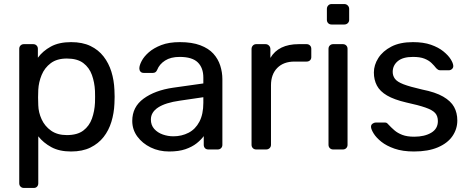

<svg xmlns="http://www.w3.org/2000/svg" viewBox="-20 -738 2320 948"><path d="M98 190Q88 190 81.5 183.5Q75 177 75 167V-497Q75 -507 81.5 -513.5Q88 -520 98 -520H144Q154 -520 160.5 -513.5Q167 -507 167 -497V-453Q191 -486 231 -508Q271 -530 331 -530Q387 -530 426.5 -511Q466 -492 491.5 -459Q517 -426 530 -384Q543 -342 545 -294Q546 -278 546 -260Q546 -242 545 -226Q543 -179 530 -136.5Q517 -94 491.5 -61.5Q466 -29 426.5 -9.5Q387 10 331 10Q273 10 233.5 -11.5Q194 -33 169 -65V167Q169 177 163 183.5Q157 190 147 190ZM310 -71Q362 -71 391.5 -93.5Q421 -116 434 -152.5Q447 -189 449 -231Q450 -260 449 -289Q447 -331 434 -367.5Q421 -404 391.5 -426.5Q362 -449 310 -449Q261 -449 230.5 -426Q200 -403 185.5 -367.5Q171 -332 169 -295Q168 -279 168 -257Q168 -235 169 -218Q170 -183 185.5 -149Q201 -115 232 -93Q263 -71 310 -71Z M815 10Q765 10 724 -10Q683 -30 658 -64Q633 -98 633 -141Q633 -210 689 -251Q745 -292 835 -305L984 -326V-355Q984 -403 956.5 -430Q929 -457 867 -457Q823 -457 795 -439Q767 -421 756 -393Q750 -378 735 -378H690Q679 -378 673.5 -384.5Q668 -391 668 -400Q668 -415 679.5 -437Q691 -459 715 -480Q739 -501 776.5 -515.5Q814 -530 868 -530Q928 -530 969 -514.5Q1010 -499 1033.5 -473Q1057 -447 1067.5 -414Q1078 -381 1078 -347V-23Q1078 -13 1071.5 -6.5Q1065 0 1055 0H1009Q998 0 992 -6.5Q986 -13 986 -23V-66Q973 -48 951 -30.5Q929 -13 896 -1.5Q863 10 815 10ZM836 -65Q877 -65 911 -82.5Q945 -100 964.5 -137Q984 -174 984 -230V-258L868 -241Q797 -231 761 -207.5Q725 -184 725 -148Q725 -120 741.5 -101.5Q758 -83 783.5 -74Q809 -65 836 -65Z M1245 0Q1235 0 1228.5 -6.5Q1222 -13 1222 -23V-496Q1222 -506 1228.5 -513Q1235 -520 1245 -520H1291Q1301 -520 1308 -513Q1315 -506 1315 -496V-452Q1335 -486 1370 -503Q1405 -520 1455 -520H1494Q1504 -520 1510.5 -513.5Q1517 -507 1517 -497V-456Q1517 -446 1510.5 -440Q1504 -434 1494 -434H1434Q1380 -434 1349 -402.5Q1318 -371 1318 -317V-23Q1318 -13 1311 -6.5Q1304 0 1294 0Z M1625 0Q1615 0 1608.5 -6.5Q1602 -13 1602 -23V-497Q1602 -507 1608.5 -513.5Q1615 -520 1625 -520H1673Q1683 -520 1689.5 -513.5Q1696 -507 1696 -497V-23Q1696 -13 1689.5 -6.5Q1683 0 1673 0ZM1617 -617Q1607 -617 1600.5 -623.5Q1594 -630 1594 -640V-694Q1594 -704 1600.5 -711Q1607 -718 1617 -718H1680Q1690 -718 1697 -711Q1704 -704 1704 -694V-640Q1704 -630 1697 -623.5Q1690 -617 1680 -617Z M2024 10Q1968 10 1928 -4Q1888 -18 1863 -38Q1838 -58 1825.5 -78Q1813 -98 1812 -110Q1811 -121 1819 -127Q1827 -133 1835 -133H1880Q1885 -133 1888.5 -131.5Q1892 -130 1898 -123Q1911 -109 1927 -95Q1943 -81 1966.5 -72Q1990 -63 2025 -63Q2076 -63 2109 -82.5Q2142 -102 2142 -140Q2142 -165 2128.5 -180Q2115 -195 2080.5 -207Q2046 -219 1986 -232Q1926 -246 1891 -266.5Q1856 -287 1841 -315.5Q1826 -344 1826 -380Q1826 -417 1848 -451.5Q1870 -486 1912.5 -508Q1955 -530 2019 -530Q2071 -530 2108 -517Q2145 -504 2169 -484.5Q2193 -465 2205 -446Q2217 -427 2218 -414Q2219 -404 2212 -397.5Q2205 -391 2196 -391H2154Q2147 -391 2142.5 -394Q2138 -397 2134 -401Q2124 -414 2110.5 -427Q2097 -440 2075.5 -448.5Q2054 -457 2019 -457Q1969 -457 1944 -436Q1919 -415 1919 -383Q1919 -364 1930 -349Q1941 -334 1972 -322Q2003 -310 2064 -296Q2130 -283 2168 -261Q2206 -239 2222 -210Q2238 -181 2238 -143Q2238 -101 2214 -66Q2190 -31 2142 -10.5Q2094 10 2024 10Z"/></svg>

Font: Rubik Light
Style: Regular
Weight: 400
Version: Version 2.101